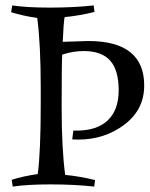

<svg xmlns="http://www.w3.org/2000/svg" viewBox="-20 -679 551 707"><path d="M211 -525 305 -528Q511 -528 511 -364Q511 -275 438 -220Q365 -165 268 -165Q253 -165 246 -166L250 -198H262Q337 -198 377 -236Q417 -274 417 -347Q417 -420 386 -455.5Q355 -491 288 -491Q248 -491 210 -478H209Q207 -438 207 -284.5Q207 -131 220 -35Q273 -30 330 -16L327 8Q253 0 166.5 0Q80 0 27 8L23 -17Q68 -31 119 -38Q130 -120 130 -296V-355Q130 -517 117 -613Q66 -620 21 -634L25 -659Q78 -651 164.5 -651Q251 -651 325 -659L328 -635Q271 -621 218 -616Q214 -597 211 -525Z"/></svg>

Font: Almendra
Style: Regular
Weight: 400
Designer: Ana Sanfelippo
Foundry: Ana Sanfelippo
Version: Version 1.004